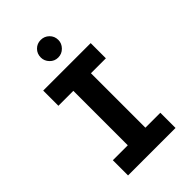

<svg xmlns="http://www.w3.org/2000/svg" viewBox="-253 -953 1047 1047"><g transform="rotate(-45 271.0 -429.5)"><path d="M203.1 0V-654.3H338.9V0ZM87.9 0V-117.2H454.1V0ZM87.9 -537.1V-654.3H454.1V-537.1ZM273.4 -723.6Q245.1 -723.6 225.6 -744.1Q206.1 -764.6 206.1 -791Q206.1 -820.3 225.6 -839.8Q245.1 -859.4 273.4 -859.4Q301.8 -859.4 321.8 -839.8Q341.8 -820.3 341.8 -791Q341.8 -764.6 321.8 -744.1Q301.8 -723.6 273.4 -723.6Z"/></g></svg>

Font: Sen
Style: Bold
Weight: 700
Designer: Kosal Sen, Philatype
Foundry: Philatype
Version: Version 2.000;gftools[0.9.31]